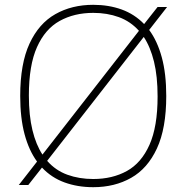

<svg xmlns="http://www.w3.org/2000/svg" viewBox="-20 -769 775 798"><path d="M97.5 0H58L134 -97.5Q100.5 -143 82.2 -210.8Q64 -278.5 64 -370Q64 -504.5 102.8 -588Q141.5 -671.5 210 -710.2Q278.5 -749 367.5 -749Q432 -749 485.8 -729.5Q539.5 -710 579 -669L635 -740H674.5L600 -644.5Q634 -598.5 652.5 -530.5Q671 -462.5 671 -370Q671 -235.5 632.2 -152Q593.5 -68.5 525 -29.8Q456.5 9 367.5 9Q302.5 9 248.2 -10.8Q194 -30.5 154.5 -72.5ZM100 -372Q100 -289 114.8 -228.2Q129.5 -167.5 156.5 -126.5L557.5 -641Q522.5 -680 474 -697.8Q425.5 -715.5 367.5 -715.5Q288.5 -715.5 228 -682Q167.5 -648.5 133.8 -573.2Q100 -498 100 -372ZM367.5 -25Q447 -25 507.2 -58.2Q567.5 -91.5 601.2 -167Q635 -242.5 635 -368Q635 -452 620 -513Q605 -574 577.5 -615.5L176 -100.5Q211 -60.5 260 -42.8Q309 -25 367.5 -25Z"/></svg>

Font: Encode Sans SemiExpanded SemiExpanded Thin
Style: Regular
Weight: 100
Width: 6
Designer: Multiple Designers
Foundry: Impallari Type
Version: Version 3.000; ttfautohint (v1.8.3) -l 8 -r 50 -G 200 -x 14 